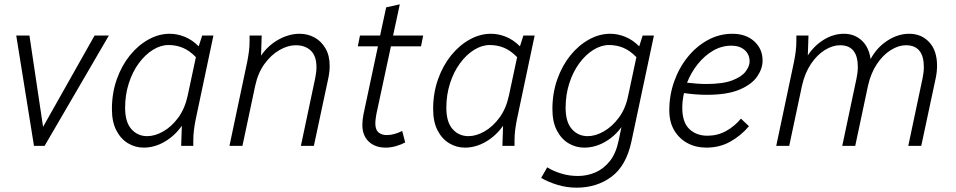

<svg xmlns="http://www.w3.org/2000/svg" viewBox="-20 -674 4417 887"><path d="M55 -510H116L179 -88L417 -510H483L186 0H137Z M497 -170Q497 -244 519.5 -307.5Q542 -371 580 -418Q618 -465 666 -491.5Q714 -518 764 -518Q799 -518 833.5 -504Q868 -490 898 -460L914 -510H966L884 -122Q879 -97 876 -73.5Q873 -50 873 -25V0H817L820 -93Q788 -47 741 -19.5Q694 8 644 8Q605 8 571.5 -12Q538 -32 517.5 -71.5Q497 -111 497 -170ZM558 -176Q558 -110 587 -77.5Q616 -45 660 -45Q696 -45 734.5 -67Q773 -89 803.5 -130.5Q834 -172 847 -232L885 -410Q856 -440 825 -453Q794 -466 759 -466Q722 -466 686 -443.5Q650 -421 621 -381.5Q592 -342 575 -289Q558 -236 558 -176Z M1040 0 1122 -388Q1127 -413 1130 -436.5Q1133 -460 1133 -485V-510H1189L1186 -417Q1218 -464 1266.5 -491Q1315 -518 1364 -518Q1402 -518 1433.5 -500.5Q1465 -483 1484 -450Q1503 -417 1503 -370Q1503 -343 1497 -314L1430 0H1370L1436 -312Q1442 -341 1442 -364Q1442 -415 1416 -440Q1390 -465 1346 -465Q1310 -465 1271.5 -443Q1233 -421 1202.5 -379.5Q1172 -338 1159 -278L1100 0Z M1633 -460 1643 -510H1736L1764 -640L1827 -654L1796 -510H1935L1925 -460H1786L1719 -148Q1717 -137 1715.5 -125.5Q1714 -114 1714 -103Q1714 -75 1728.5 -62.5Q1743 -50 1767 -50Q1800 -50 1838 -69L1852 -16Q1834 -6 1809.5 1Q1785 8 1762 8Q1713 8 1683.5 -20Q1654 -48 1654 -97Q1654 -120 1659 -145L1726 -460Z M1981 -170Q1981 -244 2003.5 -307.5Q2026 -371 2064 -418Q2102 -465 2150 -491.5Q2198 -518 2248 -518Q2283 -518 2317.5 -504Q2352 -490 2382 -460L2398 -510H2450L2368 -122Q2363 -97 2360 -73.5Q2357 -50 2357 -25V0H2301L2304 -93Q2272 -47 2225 -19.5Q2178 8 2128 8Q2089 8 2055.5 -12Q2022 -32 2001.5 -71.5Q1981 -111 1981 -170ZM2042 -176Q2042 -110 2071 -77.5Q2100 -45 2144 -45Q2180 -45 2218.5 -67Q2257 -89 2287.5 -130.5Q2318 -172 2331 -232L2369 -410Q2340 -440 2309 -453Q2278 -466 2243 -466Q2206 -466 2170 -443.5Q2134 -421 2105 -381.5Q2076 -342 2059 -289Q2042 -236 2042 -176Z M2480 148 2508 99Q2535 116 2572 127.5Q2609 139 2650 139Q2692 139 2730.5 122.5Q2769 106 2797.5 70Q2826 34 2838 -25L2851 -87Q2819 -43 2773.5 -17.5Q2728 8 2679 8Q2640 8 2606.5 -12Q2573 -32 2552.5 -71.5Q2532 -111 2532 -170Q2532 -244 2554.5 -307.5Q2577 -371 2615 -418Q2653 -465 2701 -491.5Q2749 -518 2799 -518Q2834 -518 2868.5 -504Q2903 -490 2933 -460L2949 -510H3001L2897 -20Q2873 92 2805 142.5Q2737 193 2644 193Q2598 193 2555.5 180Q2513 167 2480 148ZM2593 -176Q2593 -110 2622 -77.5Q2651 -45 2695 -45Q2731 -45 2769.5 -67Q2808 -89 2839 -130.5Q2870 -172 2882 -232L2920 -410Q2891 -440 2860 -453Q2829 -466 2794 -466Q2757 -466 2721 -443.5Q2685 -421 2656 -381.5Q2627 -342 2610 -289Q2593 -236 2593 -176Z M3072 -165Q3072 -234 3094.5 -297.5Q3117 -361 3157 -410.5Q3197 -460 3250 -489Q3303 -518 3364 -518Q3426 -518 3464.5 -483Q3503 -448 3503 -394Q3503 -357 3478 -320.5Q3453 -284 3396.5 -260Q3340 -236 3245 -236Q3221 -236 3194.5 -238Q3168 -240 3140 -244Q3132 -210 3132 -176Q3132 -109 3164.5 -78Q3197 -47 3248 -47Q3295 -47 3334 -68.5Q3373 -90 3403 -126L3440 -91Q3404 -48 3354.5 -20Q3305 8 3243 8Q3195 8 3156.5 -12.5Q3118 -33 3095 -71.5Q3072 -110 3072 -165ZM3359 -463Q3314 -463 3274.5 -440Q3235 -417 3204 -378.5Q3173 -340 3154 -292Q3204 -286 3243 -286Q3319 -286 3362.5 -302.5Q3406 -319 3424.5 -343.5Q3443 -368 3443 -390Q3443 -423 3420 -443Q3397 -463 3359 -463Z M3566 0 3648 -388Q3653 -413 3656 -436.5Q3659 -460 3659 -485V-510H3715L3712 -418Q3742 -464 3786.5 -491Q3831 -518 3879 -518Q3927 -518 3960.5 -487.5Q3994 -457 4002 -401Q4031 -455 4080 -486.5Q4129 -518 4180 -518Q4237 -518 4273 -479Q4309 -440 4309 -370Q4309 -343 4303 -314L4236 0H4176L4242 -312Q4248 -341 4248 -364Q4248 -465 4165 -465Q4131 -465 4095 -442.5Q4059 -420 4031 -378Q4003 -336 3990 -278L3931 0H3871L3937 -312Q3943 -341 3943 -364Q3943 -465 3861 -465Q3826 -465 3790 -442.5Q3754 -420 3726 -378Q3698 -336 3685 -278L3626 0Z"/></svg>

Font: Radio Canada Light
Style: Italic
Weight: 300
Italic angle: -12°
Designer: Charles Daoud, Etienne Aubert Bonn, Alexandre Saumier Demers, Jacques Le Bailly
Foundry: Radio-Canada
Version: Version 2.104; ttfautohint (v1.8.4.7-5d5b);gftools[0.9.28.de